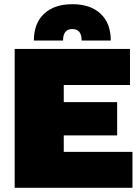

<svg xmlns="http://www.w3.org/2000/svg" viewBox="-20 -893 666 913"><path d="M506.8 -700.2H368.2Q368.2 -754.9 324.2 -754.9Q279.8 -754.9 279.8 -700.2H141.1Q141.1 -782.2 189.7 -827.6Q238.3 -873 324.2 -873Q410.2 -873 458.5 -827.6Q506.8 -782.2 506.8 -700.2ZM49.8 0V-660.2H598.1V-488.8H283.2V-407.2H537.1V-249H283.2V-170.9H609.9V0Z"/></svg>

Font: Work Sans Black
Style: Regular
Weight: 900
Designer: Wei Huang
Foundry: Wei Huang
Version: Version 2.012